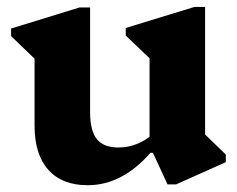

<svg xmlns="http://www.w3.org/2000/svg" viewBox="-20 -525 691 560"><path d="M235.6 15.2Q161 15.2 120.9 -29.7Q80.8 -74.6 80.8 -158.8V-402.6L123.8 -312.4L12.4 -419.6V-441.8L211.8 -503.2H242.8V-197.8Q242.8 -143.6 262.5 -119.2Q282.2 -94.8 325.8 -94.8Q355.4 -94.8 382.3 -106.3Q409.2 -117.8 431.6 -139V-81H420.2Q379.2 -33.4 333 -9.1Q286.8 15.2 235.6 15.2ZM468.6 12.8 426 -79.4H416.2V-404.2L459.2 -314L346.8 -421.2V-443.4L547.2 -504.8H578.2V-100.2L535.6 -174L638.6 -74.2V-52L493.6 12.8Z"/></svg>

Font: Platypi Light
Style: Regular
Weight: 300
Designer: David Sargent
Foundry: Bolt Cutter Type
Version: Version 1.200